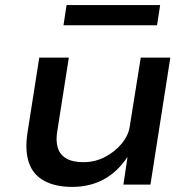

<svg xmlns="http://www.w3.org/2000/svg" viewBox="-20 -724 746 753"><path d="M263 9Q197 9 153 -15Q109 -39 93 -87Q77 -135 88 -205L134 -498H250L205 -212Q198 -173 206.5 -145Q215 -117 240 -102.5Q265 -88 307 -88Q353 -88 392 -108.5Q431 -129 457.5 -161Q484 -193 489 -229L532 -498H648L570 0H464L480 -107H479Q440 -49 386 -20Q332 9 263 9ZM229 -625 241 -704H608L596 -625Z"/></svg>

Font: Nunito Sans 7pt SemiExpanded SemiBold
Style: Italic
Weight: 600
Width: 6
Italic angle: -9°
Designer: Vernon Adams
Foundry: Vernon Adams
Version: Version 3.101;gftools[0.9.27]